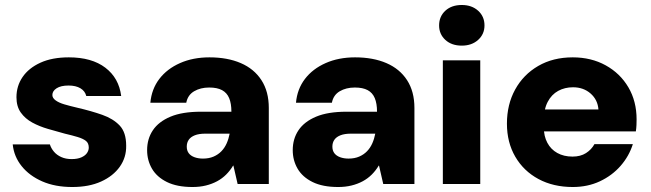

<svg xmlns="http://www.w3.org/2000/svg" viewBox="-20 -738 2610 770"><path d="M270 12Q201 12 149.5 -10.5Q98 -33 67 -71.5Q36 -110 31 -159H180Q185 -143 196.5 -129.5Q208 -116 226 -108Q244 -100 267 -100Q291 -100 306.5 -107Q322 -114 329 -124.5Q336 -135 336 -146Q336 -164 324.5 -173Q313 -182 291.5 -188.5Q270 -195 240 -202Q207 -211 172.5 -221Q138 -231 109.5 -246.5Q81 -262 63.5 -286.5Q46 -311 46 -348Q46 -393 70.5 -429Q95 -465 142 -486.5Q189 -508 256 -508Q348 -508 402.5 -466.5Q457 -425 466 -353H326Q321 -373 302.5 -384Q284 -395 255 -395Q224 -395 207 -384Q190 -373 190 -357Q190 -345 203 -335.5Q216 -326 238 -319.5Q260 -313 290 -306Q346 -293 390 -277.5Q434 -262 460 -234.5Q486 -207 486 -154Q487 -107 460.5 -69.5Q434 -32 385.5 -10Q337 12 270 12Z M752 12Q690 12 649.5 -8Q609 -28 589.5 -61.5Q570 -95 570 -136Q570 -181 593 -215.5Q616 -250 663.5 -270Q711 -290 786 -290H908Q908 -323 899 -344.5Q890 -366 870.5 -376.5Q851 -387 819 -387Q784 -387 758.5 -372Q733 -357 727 -326H583Q588 -381 619 -421.5Q650 -462 702 -485Q754 -508 820 -508Q892 -508 945.5 -485Q999 -462 1028.5 -416.5Q1058 -371 1058 -305V0H933L916 -74H915Q903 -54 887 -38Q871 -22 850.5 -11Q830 0 805.5 6Q781 12 752 12ZM794 -102Q818 -102 836.5 -110Q855 -118 868 -131.5Q881 -145 889 -163Q897 -181 901 -202H804Q778 -202 761.5 -195.5Q745 -189 737 -177.5Q729 -166 729 -150Q729 -134 737 -123.5Q745 -113 760 -107.5Q775 -102 794 -102Z M1336 12Q1274 12 1233.5 -8Q1193 -28 1173.5 -61.5Q1154 -95 1154 -136Q1154 -181 1177 -215.5Q1200 -250 1247.5 -270Q1295 -290 1370 -290H1492Q1492 -323 1483 -344.5Q1474 -366 1454.5 -376.5Q1435 -387 1403 -387Q1368 -387 1342.5 -372Q1317 -357 1311 -326H1167Q1172 -381 1203 -421.5Q1234 -462 1286 -485Q1338 -508 1404 -508Q1476 -508 1529.5 -485Q1583 -462 1612.5 -416.5Q1642 -371 1642 -305V0H1517L1500 -74H1499Q1487 -54 1471 -38Q1455 -22 1434.5 -11Q1414 0 1389.5 6Q1365 12 1336 12ZM1378 -102Q1402 -102 1420.5 -110Q1439 -118 1452 -131.5Q1465 -145 1473 -163Q1481 -181 1485 -202H1388Q1362 -202 1345.5 -195.5Q1329 -189 1321 -177.5Q1313 -166 1313 -150Q1313 -134 1321 -123.5Q1329 -113 1344 -107.5Q1359 -102 1378 -102Z M1756 0V-496H1906V0ZM1832 -555Q1791 -555 1766 -578Q1741 -601 1741 -636Q1741 -672 1766 -695Q1791 -718 1832 -718Q1872 -718 1897.5 -695Q1923 -672 1923 -636Q1923 -601 1897.5 -578Q1872 -555 1832 -555Z M2277 12Q2199 12 2139.5 -20Q2080 -52 2046.5 -109.5Q2013 -167 2013 -242Q2013 -319 2046 -379Q2079 -439 2138.5 -473.5Q2198 -508 2277 -508Q2351 -508 2409 -476Q2467 -444 2500 -388Q2533 -332 2533 -259Q2533 -249 2532.5 -236.5Q2532 -224 2530 -211H2120V-299H2380Q2377 -338 2348.5 -363Q2320 -388 2278 -388Q2245 -388 2218.5 -373.5Q2192 -359 2176.5 -329.5Q2161 -300 2161 -255V-226Q2161 -192 2175 -165.5Q2189 -139 2215 -124.5Q2241 -110 2276 -110Q2308 -110 2330 -124Q2352 -138 2364 -160H2518Q2503 -112 2469 -73Q2435 -34 2386 -11Q2337 12 2277 12Z"/></svg>

Font: DM Sans 28pt Black
Style: Regular
Weight: 900
Version: Version 4.004;gftools[0.9.30]